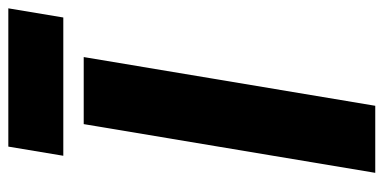

<svg xmlns="http://www.w3.org/2000/svg" viewBox="-250 -671 921 461"><g transform="rotate(-90 210.5 -440.5)"><path d="M26 0 143 -700H304L187 0ZM67 -749 89 -881H421L399 -749Z"/></g></svg>

Font: Figtree Light ExtraBold
Style: Italic
Weight: 800
Italic angle: -9.5°
Version: Version 2.001;gftools[0.9.30]